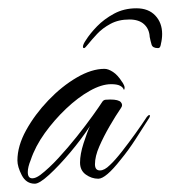

<svg xmlns="http://www.w3.org/2000/svg" viewBox="-20 -432 411 463"><path d="M309 -412Q338 -412 354.5 -394.5Q371 -377 371 -350Q371 -338 368 -326Q368 -324 366.5 -320Q365 -316 361 -316Q348 -316 345.5 -324.5Q343 -333 341 -343Q340 -362 327.5 -373.5Q315 -385 292 -385Q266 -385 246.5 -374.5Q227 -364 214 -350Q201 -336 193 -326Q185 -316 183 -316Q180 -316 180 -319Q180 -325 187 -335Q197 -351 214 -368.5Q231 -386 255 -399Q279 -412 309 -412ZM64 11Q43 11 32.5 -9.5Q22 -30 22 -45Q22 -80 43 -118Q64 -156 96.5 -190Q129 -224 165 -245Q201 -266 232 -266Q241 -266 252.5 -258.5Q264 -251 274 -235Q276 -233 279 -226.5Q282 -220 279 -215L278 -217Q276 -222 269 -225.5Q262 -229 248 -229Q225 -229 196.5 -213Q168 -197 139.5 -170Q111 -143 88 -111Q65 -79 54 -46Q47 -29 47 -17Q47 -2 58 -2Q66 -2 77 -10Q98 -26 121 -51Q144 -76 165.5 -103Q187 -130 203.5 -153Q220 -176 227 -187Q230 -191 234.5 -191.5Q239 -192 246 -192Q266 -192 271.5 -185.5Q277 -179 272 -172Q259 -153 244.5 -128Q230 -103 219.5 -79Q209 -55 209 -36Q209 -21 221 -21Q232 -21 245 -34Q257 -45 273.5 -66Q290 -87 306.5 -110Q323 -133 334 -150Q338 -155 340.5 -154.5Q343 -154 340 -148Q324 -123 307 -96.5Q290 -70 271 -47Q235 -1 217 -1Q201 -1 187 -11Q173 -21 173 -40Q173 -60 181.5 -86.5Q190 -113 197 -128Q176 -96 149 -64Q122 -32 98.5 -10.5Q75 11 64 11Z"/></svg>

Font: The Nautigal
Style: Regular
Weight: 400
Designer: Robert E. Leuschke
Foundry: Robert E. Leuschke
Version: Version 1.100; ttfautohint (v1.8.3)